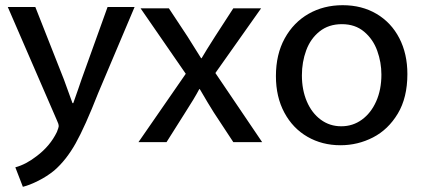

<svg xmlns="http://www.w3.org/2000/svg" viewBox="-20 -519 1628 739"><path d="M116 -492 226 -213 259 -122H262Q272 -149 281 -176Q292 -208 294 -214L394 -492H498L358 -161Q307 -31 271 33Q235 97 189 137Q161 160 127 177Q93 194 68 200L39 125Q80 114 121 82Q173 43 199 -11Q206 -29 206 -33Q206 -42 199 -56L10 -492Z M702 -378Q717 -355 754 -295H756Q771 -321 808 -379L878 -487H985L809 -238L989 28H878L803 -86Q782 -119 749 -176H747Q728 -140 693 -86L621 28H513L695 -235L521 -487H630Z M1290 40Q1220 40 1163.5 7.5Q1107 -25 1074.5 -85.5Q1042 -146 1042 -226Q1042 -310 1076 -371.5Q1110 -433 1168 -466Q1226 -499 1299 -499Q1373 -499 1429.5 -465.5Q1486 -432 1517 -372Q1548 -312 1548 -234Q1548 -143 1511 -81.5Q1474 -20 1415.5 10Q1357 40 1291 40ZM1294 -33Q1338 -33 1373 -58.5Q1408 -84 1428 -129Q1448 -174 1448 -232Q1448 -279 1432 -323.5Q1416 -368 1381.5 -397Q1347 -426 1296 -426Q1245 -426 1210 -398Q1175 -370 1158.5 -325Q1142 -280 1142 -229Q1142 -173 1161 -128.5Q1180 -84 1214.5 -58.5Q1249 -33 1293 -33Z"/></svg>

Font: LINE Seed Sans KR Regular
Style: Regular
Weight: 400
Designer: LINE VX Design & Sandoll Inc & Dalton Maag Ltd
Foundry: Sandoll Inc.
Version: Version 1.000